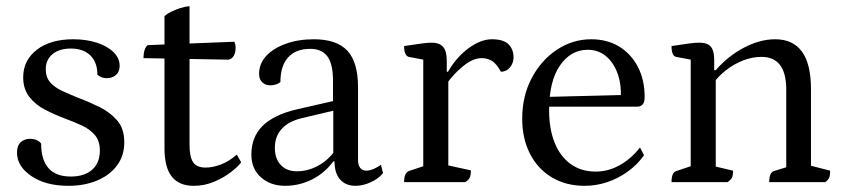

<svg xmlns="http://www.w3.org/2000/svg" viewBox="-20 -589 2739 621"><path d="M201 12Q128 12 81.5 -19.5Q35 -51 35 -95Q35 -118 47 -129Q59 -140 77 -140Q100 -140 113 -125Q113 -72 137 -45Q161 -18 209 -18Q253 -18 278 -40Q303 -62 303 -102Q303 -133 287 -152Q271 -171 245 -183Q219 -195 189 -206Q157 -218 126 -234Q95 -250 75 -275.5Q55 -301 55 -339Q55 -394 99 -428Q143 -462 217 -462Q259 -462 293 -451Q327 -440 347 -420.5Q367 -401 367 -376Q367 -357 355 -346.5Q343 -336 325 -336Q309 -336 295 -347Q295 -388 272 -410Q249 -432 209 -432Q172 -432 150 -414Q128 -396 128 -365Q128 -339 142.5 -322.5Q157 -306 181 -295Q205 -284 232 -273Q267 -260 301.5 -243Q336 -226 359 -199.5Q382 -173 382 -129Q382 -86 359 -54.5Q336 -23 295 -5.5Q254 12 201 12Z M607 12Q559 12 535.5 -18Q512 -48 512 -109V-537Q521 -545 534.5 -551.5Q548 -558 563.5 -563Q579 -568 593 -569V-121Q593 -82 604.5 -64.5Q616 -47 645 -47Q668 -47 694.5 -57Q721 -67 746 -89L760 -64Q750 -50 726.5 -32Q703 -14 672 -1Q641 12 607 12ZM719 -396 444 -401Q444 -415 447.5 -426.5Q451 -438 458 -443L738 -454Q740 -449 741 -444.5Q742 -440 742 -435Q742 -419 736 -408.5Q730 -398 719 -396Z M902 12Q855 12 824 -15.5Q793 -43 793 -89Q793 -146 829.5 -182Q866 -218 939 -235L1070 -265L1057 -254V-329Q1057 -382 1039 -406.5Q1021 -431 983 -431Q937 -431 912 -403.5Q887 -376 887 -324Q882 -319 873 -316Q864 -313 855 -313Q838 -313 828 -323Q818 -333 818 -350Q818 -383 841 -408Q864 -433 904.5 -447.5Q945 -462 995 -462Q1069 -462 1103.5 -425Q1138 -388 1138 -307V-72Q1138 -55 1145 -46Q1152 -37 1165 -37Q1176 -37 1189.5 -43Q1203 -49 1212 -56L1219 -29Q1203 -10 1178 1Q1153 12 1130 12Q1098 12 1080 -8.5Q1062 -29 1062 -67H1058Q1030 -29 989 -8.5Q948 12 902 12ZM940 -35Q976 -35 1009 -53Q1042 -71 1064 -103L1058 -86V-236L1071 -234L957 -207Q914 -197 891.5 -172.5Q869 -148 869 -111Q869 -76 888 -55.5Q907 -35 940 -35Z M1287 0Q1287 -30 1303 -36L1360 -55L1349 -38V-409L1361 -394L1302 -405Q1295 -407 1291 -415.5Q1287 -424 1287 -440Q1326 -446 1345 -448.5Q1364 -451 1377 -451Q1401 -451 1413 -437.5Q1425 -424 1425 -393V-351L1419 -357H1429Q1456 -404 1495.5 -433Q1535 -462 1571 -462Q1609 -462 1625 -445.5Q1641 -429 1641 -404Q1641 -385 1629.5 -371Q1618 -357 1600 -357Q1586 -383 1571 -392Q1556 -401 1538 -401Q1510 -401 1479 -376Q1448 -351 1423 -316L1430 -335V-39L1416 -57L1503 -38Q1503 -23 1499.5 -15Q1496 -7 1485 0Z M1871 12Q1810 12 1764.5 -15.5Q1719 -43 1694 -92Q1669 -141 1669 -205Q1669 -278 1699.5 -336Q1730 -394 1781 -428Q1832 -462 1892 -462Q1944 -462 1982.5 -438.5Q2021 -415 2043 -373Q2065 -331 2065 -276Q2065 -257 2058 -250.5Q2051 -244 2042 -244H1727V-275L1999 -282L1988 -271Q1990 -319 1976.5 -354Q1963 -389 1938.5 -408.5Q1914 -428 1881 -428Q1826 -428 1791 -377Q1756 -326 1756 -233Q1756 -173 1773.5 -128.5Q1791 -84 1825 -59Q1859 -34 1907 -34Q1947 -34 1984 -54.5Q2021 -75 2050 -112L2063 -87Q2042 -57 2011 -34.5Q1980 -12 1944.5 0Q1909 12 1871 12Z M2152 0Q2152 -32 2168 -36L2225 -55L2214 -38V-409L2226 -394L2167 -405Q2152 -408 2152 -440Q2190 -446 2209.5 -448.5Q2229 -451 2242 -451Q2268 -451 2279 -438Q2290 -425 2290 -396V-359L2284 -362H2295Q2335 -408 2386.5 -435Q2438 -462 2487 -462Q2603 -462 2603 -301V-43L2591 -56L2665 -37Q2665 -22 2662 -14.5Q2659 -7 2649 0H2468Q2468 -32 2484 -36L2533 -51L2523 -34V-299Q2523 -405 2443 -405Q2413 -405 2383.5 -393.5Q2354 -382 2329 -362.5Q2304 -343 2287 -320L2295 -339V-39L2283 -53L2351 -37Q2351 -22 2347.5 -14.5Q2344 -7 2333 0Z"/></svg>

Font: Petrona
Style: Regular
Weight: 400
Designer: Ringo R. Seeber
Foundry: Ringo R. Seeber
Version: Version 2.001; ttfautohint (v1.8.3)